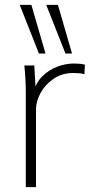

<svg xmlns="http://www.w3.org/2000/svg" viewBox="-20 -769 376 789"><path d="M86 0V-386Q86 -414 84.5 -443Q83 -472 80 -500H121L127 -391L118 -390Q128 -430 154.5 -456Q181 -482 215.5 -495Q250 -508 284 -508Q296 -508 307.5 -507Q319 -506 329 -503L327 -464Q317 -467 305.5 -468Q294 -469 281 -469Q235 -469 200.5 -445.5Q166 -422 147 -387.5Q128 -353 128 -320V0ZM249 -549 170 -749H218L276 -549ZM140 -549 61 -749H109L167 -549Z"/></svg>

Font: Mulish ExtraLight ExtraLight
Style: Regular
Weight: 250
Version: Version 3.603